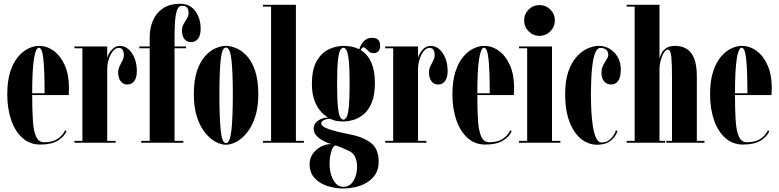

<svg xmlns="http://www.w3.org/2000/svg" viewBox="-20 -776 4236 1044"><path d="M198 10Q142.5 10 102.5 -25.5Q62.5 -61 41 -122.8Q19.5 -184.5 19.5 -263.5Q19.5 -336 36 -386.5Q52.5 -437 78.8 -467.8Q105 -498.5 134.8 -512.5Q164.5 -526.5 191.5 -526.5Q236 -526.5 273.2 -498.8Q310.5 -471 332.8 -420Q355 -369 355 -298Q355 -278.5 353.5 -259H155Q155 -178 158.8 -120.5Q162.5 -63 176.5 -32.8Q190.5 -2.5 220.5 -2.5Q268 -2.5 296 -23Q324 -43.5 334 -68L341.5 -62Q329.5 -33.5 295 -11.8Q260.5 10 198 10ZM191.5 -516.5Q174.5 -516.5 164.8 -456.8Q155 -397 155 -269H222.5Q222.5 -394 215.8 -455.2Q209 -516.5 191.5 -516.5Z M384.5 0V-10H428V-513.5H384.5V-523.5H563V-462Q565 -471 573.8 -486.5Q582.5 -502 597 -514.2Q611.5 -526.5 631.5 -526.5Q671 -526.5 697.5 -486.5Q724 -446.5 724 -389Q724 -354 710 -335.2Q696 -316.5 672 -316.5Q649 -316.5 635.8 -334.8Q622.5 -353 622.5 -381Q622.5 -399.5 630.2 -416Q638 -432.5 645.8 -447.2Q653.5 -462 653.5 -476Q653.5 -494 647 -504.8Q640.5 -515.5 625 -515.5Q608.5 -515.5 594.5 -498.5Q580.5 -481.5 571.8 -454.8Q563 -428 563 -397.5V-10H608.5V0Z M748 0V-10H794V-513.5H737.5V-523.5H794V-573.5Q794 -623.5 811.8 -664.8Q829.5 -706 866.2 -730.8Q903 -755.5 960.5 -755.5Q1012 -755.5 1041.5 -716.2Q1071 -677 1071 -619.5Q1071 -584 1057 -565.5Q1043 -547 1019 -547Q995.5 -547 982.5 -563.8Q969.5 -580.5 969.5 -611Q969.5 -629.5 978.5 -645.5Q987.5 -661.5 996.5 -675.8Q1005.5 -690 1005.5 -704Q1005.5 -724.5 997.2 -734.5Q989 -744.5 969 -744.5Q949.5 -744.5 941.2 -716.8Q933 -689 931 -647.8Q929 -606.5 929 -566V-523.5H991.5V-513.5H929V-10H977V0Z M1208.5 11Q1181 11 1150.8 -5.8Q1120.5 -22.5 1093.8 -56.2Q1067 -90 1050.5 -141.8Q1034 -193.5 1034 -263.5Q1034 -339.5 1051.2 -390.5Q1068.5 -441.5 1095.5 -471.2Q1122.5 -501 1152.5 -513.8Q1182.5 -526.5 1208.5 -526.5Q1234.5 -526.5 1265 -513.8Q1295.5 -501 1322.8 -471.2Q1350 -441.5 1367.2 -390.5Q1384.5 -339.5 1384.5 -263.5Q1384.5 -193.5 1367.8 -141.8Q1351 -90 1324.2 -56.2Q1297.5 -22.5 1267 -5.8Q1236.5 11 1208.5 11ZM1208.5 2Q1231 2 1238.5 -68.5Q1246 -139 1246 -263.5Q1246 -385 1238.5 -451.2Q1231 -517.5 1208.5 -517.5Q1187 -517.5 1180 -451.2Q1173 -385 1173 -263.5Q1173 -139 1180 -68.5Q1187 2 1208.5 2Z M1410 0V-10H1454V-740H1410V-750H1589V-10H1632.5V0Z M1848 249Q1802.5 249 1760 235.2Q1717.5 221.5 1690.5 192Q1663.5 162.5 1663.5 116Q1663.5 83.5 1681.8 58.8Q1700 34 1727.2 20.2Q1754.5 6.5 1782 7.5Q1778.5 7 1763.5 1.5Q1748.5 -4 1730.5 -14.5Q1712.5 -25 1699 -40.5Q1685.5 -56 1685.5 -76Q1685.5 -97.5 1699 -111Q1712.5 -124.5 1729.8 -130.8Q1747 -137 1759 -137Q1763.5 -137 1764.5 -136.5Q1757 -141 1742.5 -152.2Q1728 -163.5 1712.8 -184.8Q1697.5 -206 1686.8 -239.2Q1676 -272.5 1676 -320Q1676 -399.5 1702.2 -444.5Q1728.5 -489.5 1768.2 -508Q1808 -526.5 1848.5 -526.5Q1897.5 -526.5 1933.5 -508Q1940.5 -533.5 1958.5 -552Q1976.5 -570.5 2003.5 -570.5Q2047 -570.5 2047 -528Q2047 -487 2009.5 -487Q1996.5 -487 1987.2 -494.8Q1978 -502.5 1970.8 -510.5Q1963.5 -518.5 1956.5 -518.5Q1946.5 -518.5 1942 -503Q1979 -481 1998.8 -436.5Q2018.5 -392 2018.5 -325.5Q2018.5 -259 2001.2 -217.8Q1984 -176.5 1957 -154.2Q1930 -132 1900.5 -123.8Q1871 -115.5 1847 -115.5Q1816 -115.5 1797.5 -121.5Q1779 -127.5 1774.5 -130Q1773.5 -130.5 1771 -130.5Q1762 -130.5 1744.5 -124.2Q1727 -118 1727 -104Q1727 -88.5 1765.8 -74.5Q1804.5 -60.5 1875 -47Q1952.5 -32.5 1995.8 0.2Q2039 33 2039 102.5Q2039 146 2019.8 174.2Q2000.5 202.5 1970.8 219Q1941 235.5 1908.2 242.2Q1875.5 249 1848 249ZM1847 -125.5Q1857 -125.5 1864.8 -139.5Q1872.5 -153.5 1876.8 -196Q1881 -238.5 1881 -323.5Q1881 -402.5 1876.8 -444.2Q1872.5 -486 1864.8 -501.2Q1857 -516.5 1847.5 -516.5Q1837 -516.5 1829.2 -501.2Q1821.5 -486 1817.2 -444Q1813 -402 1813 -322Q1813 -238.5 1817.2 -196.2Q1821.5 -154 1829.2 -139.8Q1837 -125.5 1847 -125.5ZM1848 240Q1882 240 1901.8 207.5Q1921.5 175 1921.5 133Q1921.5 101.5 1911.8 79.2Q1902 57 1878.5 45Q1864 38 1839.5 27.5Q1815 17 1804.5 14.5Q1793 18 1785.8 35Q1778.5 52 1775.2 74Q1772 96 1772 115.5Q1772 146 1780.5 174.5Q1789 203 1805.8 221.5Q1822.5 240 1848 240Z M2074.5 0V-10H2118V-513.5H2074.5V-523.5H2253V-462Q2255 -471 2263.8 -486.5Q2272.5 -502 2287 -514.2Q2301.5 -526.5 2321.5 -526.5Q2361 -526.5 2387.5 -486.5Q2414 -446.5 2414 -389Q2414 -354 2400 -335.2Q2386 -316.5 2362 -316.5Q2339 -316.5 2325.8 -334.8Q2312.5 -353 2312.5 -381Q2312.5 -399.5 2320.2 -416Q2328 -432.5 2335.8 -447.2Q2343.5 -462 2343.5 -476Q2343.5 -494 2337 -504.8Q2330.5 -515.5 2315 -515.5Q2298.5 -515.5 2284.5 -498.5Q2270.5 -481.5 2261.8 -454.8Q2253 -428 2253 -397.5V-10H2298.5V0Z M2618.5 10Q2563 10 2523 -25.5Q2483 -61 2461.5 -122.8Q2440 -184.5 2440 -263.5Q2440 -336 2456.5 -386.5Q2473 -437 2499.2 -467.8Q2525.5 -498.5 2555.2 -512.5Q2585 -526.5 2612 -526.5Q2656.5 -526.5 2693.8 -498.8Q2731 -471 2753.2 -420Q2775.5 -369 2775.5 -298Q2775.5 -278.5 2774 -259H2575.5Q2575.5 -178 2579.2 -120.5Q2583 -63 2597 -32.8Q2611 -2.5 2641 -2.5Q2688.5 -2.5 2716.5 -23Q2744.5 -43.5 2754.5 -68L2762 -62Q2750 -33.5 2715.5 -11.8Q2681 10 2618.5 10ZM2612 -516.5Q2595 -516.5 2585.2 -456.8Q2575.5 -397 2575.5 -269H2643Q2643 -394 2636.2 -455.2Q2629.5 -516.5 2612 -516.5Z M2914 -581Q2879 -581 2854.5 -605.8Q2830 -630.5 2830 -665.5Q2830 -699.5 2854.5 -724Q2879 -748.5 2914 -748.5Q2948 -748.5 2972.5 -724Q2997 -699.5 2997 -665.5Q2997 -630.5 2972.5 -605.8Q2948 -581 2914 -581ZM2802 0V-10H2846.5V-513.5H2802V-523.5H2981.5V-10H3027V0Z M3227 11Q3179 11 3139.5 -20.8Q3100 -52.5 3076.5 -114Q3053 -175.5 3053 -264Q3053 -338 3070.8 -388.2Q3088.5 -438.5 3116.8 -469Q3145 -499.5 3176.5 -513Q3208 -526.5 3235.5 -526.5Q3285 -526.5 3320.2 -490.2Q3355.5 -454 3355.5 -397Q3355.5 -355 3341 -335.8Q3326.5 -316.5 3303.5 -316.5Q3280 -316.5 3265.2 -333.2Q3250.5 -350 3250.5 -380Q3250.5 -402.5 3259.8 -420.8Q3269 -439 3278.2 -452.8Q3287.5 -466.5 3287.5 -476Q3287.5 -496.5 3275.8 -506Q3264 -515.5 3245 -515.5Q3227.5 -515.5 3217 -489.8Q3206.5 -464 3201.5 -424.8Q3196.5 -385.5 3194.8 -343.2Q3193 -301 3193 -268Q3193 -227.5 3195 -181.2Q3197 -135 3203 -94Q3209 -53 3220.8 -27Q3232.5 -1 3251.5 -1Q3282.5 -1 3303.2 -23.8Q3324 -46.5 3328.5 -67.5L3338 -63Q3327.5 -33 3300.8 -11Q3274 11 3227 11Z M3387.5 0V-10H3431V-740H3387.5V-750H3566V-457.5Q3569.5 -470 3577.2 -486.2Q3585 -502.5 3602.5 -514.5Q3620 -526.5 3651.5 -526.5Q3685 -526.5 3711.5 -511.5Q3738 -496.5 3753.5 -460.5Q3769 -424.5 3769 -361V-10H3810.5V0H3603V-10H3634V-356Q3634 -431 3630.2 -468.5Q3626.5 -506 3611 -506Q3600.5 -506 3590.8 -491Q3581 -476 3574.2 -453.5Q3567.5 -431 3566 -408V-10H3596.5V0Z M4019.5 10Q3964 10 3924 -25.5Q3884 -61 3862.5 -122.8Q3841 -184.5 3841 -263.5Q3841 -336 3857.5 -386.5Q3874 -437 3900.2 -467.8Q3926.5 -498.5 3956.2 -512.5Q3986 -526.5 4013 -526.5Q4057.5 -526.5 4094.8 -498.8Q4132 -471 4154.2 -420Q4176.5 -369 4176.5 -298Q4176.5 -278.5 4175 -259H3976.5Q3976.5 -178 3980.2 -120.5Q3984 -63 3998 -32.8Q4012 -2.5 4042 -2.5Q4089.5 -2.5 4117.5 -23Q4145.5 -43.5 4155.5 -68L4163 -62Q4151 -33.5 4116.5 -11.8Q4082 10 4019.5 10ZM4013 -516.5Q3996 -516.5 3986.2 -456.8Q3976.5 -397 3976.5 -269H4044Q4044 -394 4037.2 -455.2Q4030.5 -516.5 4013 -516.5Z"/></svg>

Font: Imbue 100pt ExtraBold
Style: Regular
Weight: 800
Designer: Tyler Finck
Foundry: Etcetera Type Company
Version: Version 1.102; ttfautohint (v1.8.3)